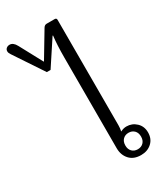

<svg xmlns="http://www.w3.org/2000/svg" viewBox="-272 -968 906 1061"><g transform="rotate(-30 181.0 -437.0)"><path d="M203 -92V-668Q203 -751 210 -807H207L103 -649H79L-44 -834Q-53 -847 -53 -857Q-53 -869 -44.5 -876Q-36 -883 -24 -883Q-1 -883 15 -853L93 -708H95L191 -868Q199 -881 212 -881H263Q275 -881 275 -869V-197Q275 -178 271 -159Q290 -169 309 -169Q345 -169 371 -144.5Q397 -120 397 -81Q397 -40 370 -15.5Q343 9 302 9Q255 9 229 -19.5Q203 -48 203 -92ZM352 -80Q352 -105 338 -119Q324 -133 302 -133Q280 -133 266 -119Q252 -105 252 -80Q252 -56 266 -42Q280 -28 302 -28Q324 -28 338 -42Q352 -56 352 -80Z"/></g></svg>

Font: Maitree
Style: Regular
Weight: 400
Designer: CadsonDemak Team
Foundry: CadsonDemak
Version: Version 1.000